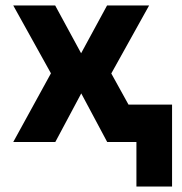

<svg xmlns="http://www.w3.org/2000/svg" viewBox="-20 -520 666 703"><path d="M28.5 -500H182L277 -325L372 -500H526L387.5 -251L450.5 -137H610V163H479.5V0H372.5L277.5 -178L182.5 0H28.5L166.5 -251.5Z"/></svg>

Font: Overused Grotesk
Style: Bold
Weight: 710
Version: Version 0.004